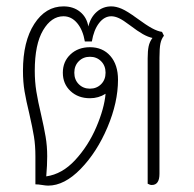

<svg xmlns="http://www.w3.org/2000/svg" viewBox="-20 -576 608 602"><path d="M494 -464Q486 -454 483 -439.5Q480 -425 480 -395V-31Q480 4 456 4Q450 4 443 0V-393Q443 -416 446 -430.5Q449 -445 458 -457Q444 -460 428 -469Q412 -478 387 -497Q366 -513 353 -519Q340 -525 329 -525Q307 -525 290.5 -503.5Q274 -482 268 -446H246Q240 -482 222 -503.5Q204 -525 179 -525Q141 -525 115 -481Q89 -437 89 -354Q89 -320 94 -289Q99 -258 109 -216Q118 -177 123 -147.5Q128 -118 128 -86Q128 -58 125 -23Q175 -30 216 -74.5Q257 -119 282 -177.5Q307 -236 311 -282Q289 -268 262 -268Q225 -268 201 -290.5Q177 -313 177 -348Q177 -383 201 -405.5Q225 -428 262 -428Q302 -428 326 -400.5Q350 -373 350 -326Q350 -255 317 -177Q284 -99 233 -46.5Q182 6 131 6Q124 6 112 4Q100 2 91 2V-86Q91 -120 86.5 -147.5Q82 -175 72 -219Q62 -260 57 -289.5Q52 -319 52 -354Q52 -446 87.5 -501Q123 -556 179 -556Q210 -556 231 -539Q252 -522 257 -493Q264 -522 283.5 -539Q303 -556 329 -556Q344 -556 361.5 -548.5Q379 -541 409 -519Q439 -497 456.5 -487.5Q474 -478 488 -476ZM311 -348Q311 -370 297 -384Q283 -398 262 -398Q241 -398 227 -384Q213 -370 213 -348Q213 -326 227 -312Q241 -298 262 -298Q283 -298 297 -312Q311 -326 311 -348Z"/></svg>

Font: Thasadith
Style: Regular
Weight: 400
Designer: Cadson Demak Co.,Ltd.
Foundry: Cadson Demak Co.,Ltd.
Version: Version 1.000; ttfautohint (v1.6)